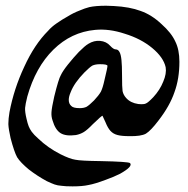

<svg xmlns="http://www.w3.org/2000/svg" viewBox="-20 -662 667 683"><path d="M297.9 -636.7Q320.3 -641.6 357.4 -641.6Q370.1 -641.6 384.8 -640.6Q441.4 -637.7 480.5 -623Q519.5 -609.4 554.7 -576.2Q589.8 -544.9 603.5 -514.6Q618.2 -485.4 618.2 -442.4Q618.2 -381.8 600.6 -334Q584 -285.2 543.9 -233.4Q516.6 -197.3 499 -186.5Q481.4 -176.8 440.4 -177.7Q413.1 -177.7 398.4 -181.6Q382.8 -185.5 373 -196.3Q363.3 -207 355.5 -226.6Q347.7 -244.1 344.7 -250Q342.8 -252 309.6 -219.7Q291 -200.2 278.3 -192.4Q265.6 -184.6 250 -181.6Q213.9 -176.8 195.3 -188.5Q176.8 -200.2 167 -233.4Q162.1 -247.1 163.1 -262.7Q164.1 -279.3 172.9 -318.4Q188.5 -381.8 196.3 -394.5Q203.1 -409.2 221.7 -432.6Q241.2 -457 260.7 -477.5Q282.2 -499 293.9 -505.9Q314.5 -518.6 335.9 -516.6Q358.4 -514.6 372.1 -499Q383.8 -486.3 391.6 -486.3Q400.4 -486.3 405.3 -476.6Q410.2 -467.8 412.1 -448.2Q414.1 -428.7 414.1 -394.5Q414.1 -350.6 416 -337.9Q418.9 -324.2 428.7 -313.5Q444.3 -295.9 471.7 -292Q492.2 -290 499 -293.9Q506.8 -296.9 525.4 -316.4Q548.8 -341.8 560.5 -371.1Q573.2 -400.4 569.3 -422.9Q561.5 -458 521.5 -491.2Q481.4 -524.4 423.8 -542Q368.2 -560.5 318.4 -555.7Q233.4 -547.9 169.9 -485.4Q106.4 -422.9 77.1 -318.4Q70.3 -291 69.3 -278.3Q68.4 -264.6 74.2 -240.2Q78.1 -222.7 82 -212.9Q85.9 -203.1 92.8 -193.4Q100.6 -182.6 116.2 -168.9Q149.4 -136.7 195.3 -113.3Q228.5 -96.7 248 -93.8Q266.6 -89.8 338.9 -88.9Q435.5 -86.9 442.4 -82Q454.1 -70.3 407.2 -43.9Q383.8 -32.2 356.4 -22.5Q317.4 -7.8 294.9 -3.9Q273.4 1 238.3 1Q212.9 1 199.2 -1Q184.6 -2 173.8 -5.9Q163.1 -9.8 146.5 -17.6Q112.3 -36.1 82 -59.6Q52.7 -84 41 -102.5Q30.3 -122.1 17.6 -170.9Q10.7 -202.1 9.8 -218.8Q9.8 -220.7 9.8 -223.6Q9.8 -239.3 13.7 -262.7Q29.3 -345.7 66.4 -424.8Q102.5 -503.9 151.4 -552.7Q163.1 -566.4 181.6 -579.1Q201.2 -592.8 220.7 -603.5Q241.2 -616.2 261.7 -624Q282.2 -632.8 297.9 -636.7ZM362.3 -427.7Q362.3 -433.6 335.9 -433.6Q319.3 -433.6 308.6 -428.7Q298.8 -422.9 280.3 -404.3Q244.1 -367.2 231.4 -334Q224.6 -318.4 224.6 -306.6Q224.6 -293 233.4 -285.2Q240.2 -277.3 263.7 -277.3Q278.3 -277.3 288.1 -282.2Q297.9 -288.1 314.5 -304.7Q331.1 -322.3 338.9 -335.9Q345.7 -349.6 351.6 -377Q362.3 -420.9 362.3 -427.7Z"/></svg>

Font: CillaFHscript
Style: Medium
Weight: 400
Designer: Cecilia Bingert
Version: Version 001.000